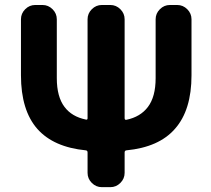

<svg xmlns="http://www.w3.org/2000/svg" viewBox="-20 -775 852 774"><path d="M482.4 -298.8Q482.4 -291 489.3 -292Q545.9 -303.7 576.2 -343.8Q607.4 -384.8 607.4 -460V-697.3Q607.4 -720.7 624.5 -737.8Q641.6 -754.9 665 -754.9H694.3Q717.8 -754.9 734.9 -737.8Q752 -720.7 752 -697.3V-471.7Q752 -331.1 685.5 -255.9Q621.1 -181.6 489.3 -168.9Q482.4 -168 482.4 -160.2V-78.1Q482.4 -54.7 465.3 -37.6Q448.2 -20.5 424.8 -20.5H390.6Q367.2 -20.5 350.1 -37.6Q333 -54.7 333 -78.1V-160.2Q333 -168 326.2 -168.9Q196.3 -181.6 130.9 -254.9Q64.5 -330.1 64.5 -471.7V-697.3Q64.5 -720.7 81.5 -737.8Q98.6 -754.9 122.1 -754.9H151.4Q174.8 -754.9 191.9 -737.8Q209 -720.7 209 -697.3V-460Q209 -384.8 240.2 -343.8Q269.5 -304.7 326.2 -293Q333 -291 333 -298.8V-697.3Q333 -720.7 350.1 -737.8Q367.2 -754.9 390.6 -754.9H424.8Q448.2 -754.9 465.3 -737.8Q482.4 -720.7 482.4 -697.3Z"/></svg>

Font: Gen Jyuu Gothic P Bold
Style: Bold
Weight: 700
Designer: [Source Han Sans]
Ryoko NISHIZUKA  (kana & ideographs); Paul D. Hunt (Latin, Greek & Cyrillic); Wenlong ZHANG  (bopomofo
Version: Version 1.002.20150607